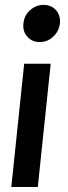

<svg xmlns="http://www.w3.org/2000/svg" viewBox="-20 -751 272 771"><path d="M74.2 -657.2Q77.1 -689.5 101.1 -710.4Q125 -731.4 155.3 -731.4Q185.5 -731.4 204.6 -710.4Q223.6 -689.5 220.7 -657.2Q216.8 -625 193.4 -603.5Q169.9 -582 139.6 -582Q109.4 -582 89.8 -603.5Q70.3 -625 74.2 -657.2ZM77.1 -495.1H183.6L131.8 0H25.4Z"/></svg>

Font: Puritan
Style: BoldItalic
Weight: 700
Version: 2.1